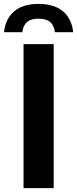

<svg xmlns="http://www.w3.org/2000/svg" viewBox="-60 -967 396 987"><path d="M61 0V-740H216V0ZM-39.5 -801.5Q-34.5 -847.5 -13 -880Q8.5 -912.5 46.2 -929.8Q84 -947 138 -947Q192 -947 230.2 -929.8Q268.5 -912.5 290 -879.8Q311.5 -847 316.5 -801.5H222.5Q217.5 -837.5 197.5 -854.2Q177.5 -871 138 -871Q99.5 -871 79.5 -854.2Q59.5 -837.5 54.5 -801.5Z"/></svg>

Font: Encode Sans SemiCondensed
Style: Bold
Weight: 700
Width: 4
Designer: Multiple Designers
Foundry: Impallari Type
Version: Version 3.002